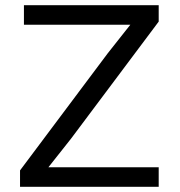

<svg xmlns="http://www.w3.org/2000/svg" viewBox="-20 -718 690 738"><path d="M57 0V-63L394 -513L481 -623H338H72V-698H590V-635L253 -185L166 -75H309H590V0Z"/></svg>

Font: Azeret Mono Thin Light
Style: Regular
Weight: 300
Version: Version 1.002